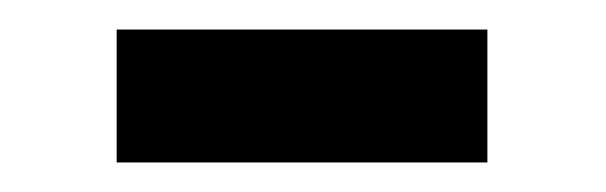

<svg xmlns="http://www.w3.org/2000/svg" viewBox="-20 -370 410 130"><path d="M59 -350V-260H310V-350Z"/></svg>

Font: Argentum Sans Medium
Style: Regular
Weight: 500
Designer: Julieta Ulanovsky
Foundry: Julieta Ulanovsky
Version: Version 5.001;January 29, 2019;FontCreator 11.5.0.2425 64-bi